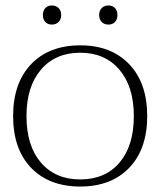

<svg xmlns="http://www.w3.org/2000/svg" viewBox="-20 -673 588 703"><path d="M137 -618Q137 -634 146 -643.5Q155 -653 170 -653Q185 -653 194.5 -643.5Q204 -634 204 -618Q204 -602 194.5 -592.5Q185 -583 170 -583Q155 -583 146 -592.5Q137 -602 137 -618ZM343 -618Q343 -634 352.5 -643.5Q362 -653 377 -653Q392 -653 401 -643.5Q410 -634 410 -618Q410 -602 401 -592.5Q392 -583 377 -583Q362 -583 352.5 -592.5Q343 -602 343 -618ZM28 -248Q28 -369 94 -438Q160 -507 274 -507Q387 -507 453 -438Q519 -369 519 -248Q519 -127 453 -58.5Q387 10 274 10Q160 10 94 -58.5Q28 -127 28 -248ZM470 -248Q470 -356 417 -418Q364 -480 274 -480Q183 -480 130 -418Q77 -356 77 -248Q77 -139 130 -77.5Q183 -16 274 -16Q365 -16 417.5 -77.5Q470 -139 470 -248Z"/></svg>

Font: Trirong ExtraLight
Style: Regular
Weight: 275
Designer: Katatrad Team
Foundry: CadsonDemak
Version: Version 1.001